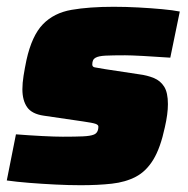

<svg xmlns="http://www.w3.org/2000/svg" viewBox="-20 -538 555 566"><path d="M218 8Q183 8 143 6Q103 4 65.5 1Q28 -2 0 -6L27 -142Q65 -139 103.5 -137Q142 -135 165 -135Q202 -135 224 -136Q246 -137 256 -141Q270 -146 270 -165Q270 -170 261.5 -173Q253 -176 225 -180L109 -197Q74 -202 60 -222Q46 -242 46 -275Q46 -293 49.5 -315Q53 -337 58 -361Q74 -433 106.5 -466.5Q139 -500 191 -509Q243 -518 315 -518Q351 -518 388 -516Q425 -514 457.5 -511Q490 -508 510 -504L482 -368Q440 -371 402.5 -373Q365 -375 349 -375Q312 -375 291.5 -374Q271 -373 262 -368Q252 -363 252 -348Q252 -341 259 -339.5Q266 -338 291 -334L390 -319Q414 -316 433.5 -308Q453 -300 464 -282.5Q475 -265 475 -231Q475 -202 466 -163Q453 -102 432 -67.5Q411 -33 380.5 -17Q350 -1 309.5 3.5Q269 8 218 8Z"/></svg>

Font: Saira Black
Style: Italic
Weight: 900
Italic angle: -12°
Designer: Hector Gatti with collaboration of the Omnibus-Type team
Foundry: Omnibus-Type
Version: Version 1.100; ttfautohint (v1.8.3)